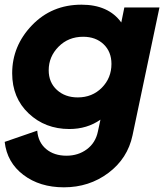

<svg xmlns="http://www.w3.org/2000/svg" viewBox="-27 -578 701 820"><path d="M504 -546H654L539 0Q518 99 436 160.5Q354 222 246 222Q143 222 73 169Q3 116 -7 28L132 -20Q136 30 170 58.5Q204 87 257 87Q307 87 344 59.5Q381 32 391 -16L402 -67Q345 -27 269 -27Q166 -27 95.5 -93.5Q25 -160 25 -265Q25 -382 109.5 -470Q194 -558 321 -558Q436 -558 491 -482ZM305 -162Q367 -162 408 -203.5Q449 -245 449 -305Q449 -357 415.5 -389Q382 -421 328 -421Q265 -421 223 -378.5Q181 -336 181 -278Q181 -226 216 -194Q251 -162 305 -162Z"/></svg>

Font: Plus Jakarta Display
Style: Bold Italic
Weight: 700
Italic angle: -12°
Designer: Gumpita Rahayu
Foundry: Tokotype Studio
Version: Version 1.000;hotconv 1.0.109;makeotfexe 2.5.65596